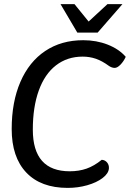

<svg xmlns="http://www.w3.org/2000/svg" viewBox="-20 -906 649 936"><path d="M37 -277Q37 -409 79.5 -507Q122 -605 200.5 -657.5Q279 -710 386 -710Q450 -710 505 -688.5Q560 -667 593 -629Q583 -607 567.5 -591Q552 -575 539 -575Q526 -575 512 -584Q478 -609 447.5 -619.5Q417 -630 383 -630Q308 -630 253 -587.5Q198 -545 169 -464.5Q140 -384 140 -274Q140 -71 320 -71Q365 -71 402 -84Q439 -97 476 -127Q492 -126 502 -114Q512 -102 511 -85Q509 -60 480 -38Q451 -16 405.5 -3Q360 10 310 10Q179 10 108 -65Q37 -140 37 -277ZM275 -886H343L412 -801L504 -886H577L456 -747H357Z"/></svg>

Font: Krub Medium
Style: Italic
Weight: 500
Italic angle: -8°
Designer: Ekaluck Peanpanawate
Foundry: Cadson Demak Co.,Ltd.
Version: Version 1.000; ttfautohint (v1.6)